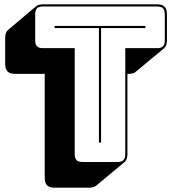

<svg xmlns="http://www.w3.org/2000/svg" viewBox="-20 -750 796 889"><path d="M395 119H233Q209 119 198 108Q187 97 187 73V-408H50Q26 -408 15 -419Q4 -430 4 -454V-575Q4 -588 7.5 -597Q11 -606 18 -612L147 -721Q152 -725 160.5 -727.5Q169 -730 179 -730H707Q731 -730 742 -719Q753 -708 753 -684V-563Q753 -550 749.5 -541Q746 -532 739 -526L609 -418Q605 -414 596.5 -411Q588 -408 578 -408H570V-36Q570 -23 566.5 -14Q563 -5 556 1L426 109Q422 113 413.5 116Q405 119 395 119ZM524 0Q543 0 551.5 -8.5Q560 -17 560 -36V-527H707Q726 -527 734.5 -535.5Q743 -544 743 -563V-684Q743 -703 734.5 -711.5Q726 -720 707 -720H179Q160 -720 151.5 -711.5Q143 -703 143 -684V-563Q143 -544 151.5 -535.5Q160 -527 179 -527H326V-36Q326 -17 334.5 -8.5Q343 0 362 0ZM438 -90V-620H233V-630H653V-620H448V-90Z"/></svg>

Font: Bungee Shade
Style: Regular
Weight: 400
Designer: David Jonathan Ross
Foundry: David Jonathan Ross
Version: Version 1.001;PS 1.0;hotconv 1.0.72;makeotf.lib2.5.5900